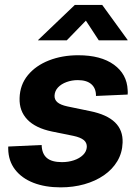

<svg xmlns="http://www.w3.org/2000/svg" viewBox="-20 -768 578 799"><path d="M232.4 11.7Q168 11.7 119.1 -7.3Q70.3 -26.4 42.7 -62.3Q15.1 -98.1 14.2 -148.4Q14.2 -150.9 14.2 -153.3Q14.2 -155.8 14.2 -158.2L153.3 -164.6Q154.3 -128.4 174.8 -110.8Q195.3 -93.3 237.8 -93.3Q264.6 -93.3 287.8 -101.1Q311 -108.9 325.7 -123.3Q340.3 -137.7 341.3 -156.7Q341.8 -174.3 328.4 -185.3Q314.9 -196.3 285.6 -202.6L196.3 -220.7Q127.9 -234.9 93.8 -270.5Q59.6 -306.2 61.5 -359.9Q63 -415 95.9 -455.1Q128.9 -495.1 183.8 -516.6Q238.8 -538.1 305.7 -538.1Q399.9 -538.1 454.1 -498.8Q508.3 -459.5 511.2 -393.6Q511.7 -389.2 511.7 -384.3Q511.7 -379.4 511.2 -374.5L379.4 -368.7Q379.9 -399.9 360.6 -417.2Q341.3 -434.6 303.7 -434.6Q278.8 -434.6 256.8 -426.5Q234.9 -418.5 221.4 -404.1Q208 -389.6 207 -370.6Q206.1 -353.5 218.8 -342.5Q231.4 -331.5 260.3 -325.2L354.5 -305.7Q424.8 -291.5 458.5 -258.8Q492.2 -226.1 490.2 -174.3Q488.8 -131.8 468.3 -97.4Q447.8 -63 412.4 -38.6Q377 -14.2 330.8 -1.2Q284.7 11.7 232.4 11.7ZM257.8 -600.1H138.2L138.7 -601.6L291.5 -747.6H405.3L511.2 -601.6L510.7 -600.1H391.1L337.4 -682.1Z"/></svg>

Font: Inter 24pt
Style: Bold Italic
Weight: 700
Italic angle: -9.3988°
Version: Version 4.001;git-66647c0bb